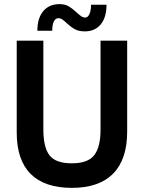

<svg xmlns="http://www.w3.org/2000/svg" viewBox="-20 -894 697 930"><path d="M61 -252V-697H190V-267Q190 -181 219.5 -142Q249 -103 328 -103Q406 -103 436.5 -142.5Q467 -182 467 -266V-697H596V-257Q596 -122 528 -53Q460 16 328 16Q196 16 128.5 -51.5Q61 -119 61 -252ZM302 -783Q289 -795 281 -800.5Q273 -806 263 -806Q249 -806 241 -790.5Q233 -775 233 -745H161Q161 -806 189.5 -840Q218 -874 268 -874Q295 -874 313.5 -863Q332 -852 352 -833Q365 -821 374 -815Q383 -809 393 -809Q405 -809 413 -825.5Q421 -842 421 -871H496Q496 -810 468 -776Q440 -742 391 -742Q361 -742 341.5 -753Q322 -764 302 -783Z"/></svg>

Font: Hanken Grotesk
Style: Bold
Weight: 700
Designer: Alfredo Marco Pradil
Foundry: Hanken Design Co.
Version: Version 3.014